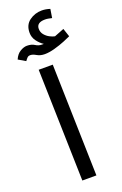

<svg xmlns="http://www.w3.org/2000/svg" viewBox="-193 -989 659 1039"><g transform="rotate(-20 136.5 -470.0)"><path d="M89 0 72 -644H153L170 0ZM25 -711 -16 -735Q-4 -763 17 -775.5Q38 -788 56 -788Q82 -788 99 -777Q116 -766 134 -766Q137 -766 140 -766Q143 -766 146 -766Q126 -779 110 -800.5Q94 -822 94 -849Q94 -894 125.5 -917Q157 -940 197 -940Q220 -940 244 -932L236 -882Q226 -884 217 -886Q208 -888 197 -888Q148 -888 148 -852Q148 -832 160 -817.5Q172 -803 188.5 -794.5Q205 -786 217 -784Q233 -790 246.5 -795.5Q260 -801 273 -806L289 -758Q279 -753 251 -741.5Q223 -730 190.5 -721Q158 -712 133 -712Q107 -712 88.5 -723Q70 -734 56 -734Q45 -734 39 -728Q33 -722 25 -711Z"/></g></svg>

Font: Noto Sans Living
Style: Regular
Weight: 400
Designer: Monotype Design Team
Foundry: Monotype Imaging Inc.
Version: Version 2.013; ttfautohint (v1.8.4.7-5d5b)